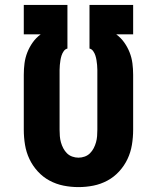

<svg xmlns="http://www.w3.org/2000/svg" viewBox="-20 -755 640 783"><path d="M300 8Q269 8 239 2Q209 -4 182 -18.5Q155 -33 134 -56Q113 -79 100 -106.5Q87 -134 82 -164.5Q77 -195 77 -226V-450Q77 -474 80 -497Q83 -520 91.5 -541.5Q100 -563 113.5 -582Q127 -601 146 -615H77V-735H255V-557Q246 -555 240 -546.5Q234 -538 231 -528.5Q228 -519 226.5 -509.5Q225 -500 224 -490Q223 -480 223 -470Q223 -460 223 -450V-226Q223 -213 224 -200Q225 -187 228.5 -174.5Q232 -162 238 -150.5Q244 -139 253 -130Q262 -121 274.5 -116.5Q287 -112 300 -112Q313 -112 325.5 -116.5Q338 -121 347 -130Q356 -139 362 -150.5Q368 -162 371.5 -174.5Q375 -187 376 -200Q377 -213 377 -226V-450Q377 -460 377 -470Q377 -480 376 -490Q375 -500 373.5 -509.5Q372 -519 369 -528.5Q366 -538 360 -546.5Q354 -555 345 -557V-735H523V-615H454Q473 -601 486.5 -582Q500 -563 508.5 -541.5Q517 -520 520 -497Q523 -474 523 -450V-226Q523 -195 518 -164.5Q513 -134 500 -106.5Q487 -79 466 -56Q445 -33 418 -18.5Q391 -4 361 2Q331 8 300 8Z"/></svg>

Font: Iosevka Heavy Extended
Style: Regular
Weight: 900
Width: 7
Monospace: yes
Designer: Belleve Invis
Foundry: Belleve Invis
Version: Version 32.5.0; ttfautohint (v1.8.4)